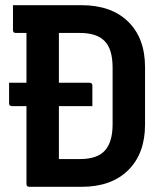

<svg xmlns="http://www.w3.org/2000/svg" viewBox="-20 -720 640 740"><path d="M15 -401H82V-593H41Q30 -593 30 -604V-700H294Q409 -700 474 -636.5Q539 -573 539 -461V-240Q539 -128 474 -64Q409 0 295 0H93Q82 0 82 -11V-311H26Q15 -311 15 -322ZM207 -107H289Q355 -107 384.5 -140Q414 -173 414 -241V-459Q414 -531 383 -562Q353 -593 288 -593H207V-401H325Q336 -401 336 -390V-311H207Z"/></svg>

Font: Recursive Mn Lnr St SmB
Style: Regular
Weight: 600
Monospace: yes
Version: Version 1.079;hotconv 1.0.112;makeotfexe 2.5.65598; ttfautoh